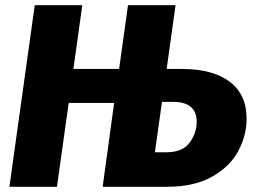

<svg xmlns="http://www.w3.org/2000/svg" viewBox="-20 -715 977 735"><path d="M924 -261Q924 -197 892.5 -137.5Q861 -78 792.5 -39Q724 0 620 0H373L417 -321H243L198 0H16L113 -695H295L261 -451H436L470 -695H652L618 -451H676Q795 -451 859.5 -402Q924 -353 924 -261ZM733 -248Q733 -325 643 -325H600L573 -132H616Q679 -132 706 -169Q733 -206 733 -248Z"/></svg>

Font: Trujillo ExtraBold
Style: Italic
Weight: 800
Italic angle: -8°
Designer: Fira Sans original fonts by bBox Type GmbH, Carrois Corporate GbR, & Edenspiekermann AG / Changes by Cristiano Sobral
Foundry: Fira Sans original fonts by bBox Type GmbH, Carrois Corporate GbR, & Edenspiekermann AG / Changes by Cristiano Sobral
Version: Version 4.301;July 28, 2020;FontCreator 13.0.0.2655 64-bit